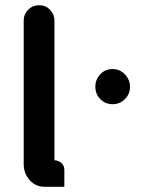

<svg xmlns="http://www.w3.org/2000/svg" viewBox="-20 -718 587 737"><path d="M412 -318Q384 -318 365 -337.5Q346 -357 346 -385Q346 -413 365 -433Q384 -453 412 -453Q440 -453 459.5 -432.5Q479 -412 479 -384.5Q479 -357 459.5 -337.5Q440 -318 412 -318ZM71 -88Q71 -88 71 -639Q71 -663 88 -680.5Q105 -698 131 -698Q155 -698 172 -680.5Q189 -663 189 -639V-103Q205 -102 216 -92Q227 -82 227 -66V-1H154Q118 0 94.5 -26Q71 -52 71 -88Z"/></svg>

Font: FifthLeg
Style: Bold
Weight: 700
Designer: Jakub Steiner
Version: Version 1.0